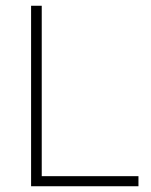

<svg xmlns="http://www.w3.org/2000/svg" viewBox="-20 -647 523 667"><path d="M461 -35V0H88V-627H125V-35Z"/></svg>

Font: Blinker ExtraLight
Style: Regular
Weight: 200
Designer: Juergen Huber
Foundry: supertype
Version: Version 1.017;hotconv 1.0.117;makeotfexe 2.5.65602